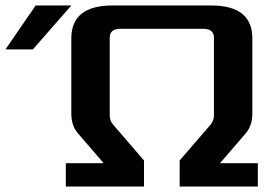

<svg xmlns="http://www.w3.org/2000/svg" viewBox="-35 -680 1015 700"><path d="M205 0V-85H343L249 -194Q225 -222 225 -266V-540Q225 -660 375 -660H735Q885 -660 885 -540V-266Q885 -222 861 -194L767 -85H905V0H620V-95L733 -226Q745 -240 745 -260V-543Q745 -575 705 -575H405Q365 -575 365 -543V-260Q365 -240 377 -226L490 -95V0ZM-15 -500 95 -660H225L85 -500Z"/></svg>

Font: Xolonium
Style: Regular
Weight: 400
Designer: Severin Meyer
Version: Version 4.2